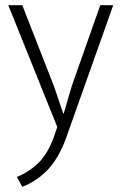

<svg xmlns="http://www.w3.org/2000/svg" viewBox="-20 -490 467 741"><path d="M12 -470H66L188 -158L224 -52H226L257 -158L367 -470H417L236 40Q209 116 167 162Q125 208 66 231L45 193Q96 172 132 135Q168 98 192 27L201 0Z"/></svg>

Font: Mukta Mahee ExtraLight
Style: Regular
Weight: 275
Designer: Shuchita Grover, Noopur Datye, Girish Dalvi, Yashodeep Gholap
Foundry: Ek Type
Version: Version 2.538;PS 1.000;hotconv 16.6.51;makeotf.lib2.5.65220;